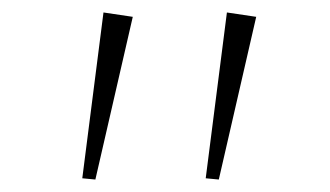

<svg xmlns="http://www.w3.org/2000/svg" viewBox="-20 -761 530 308"><path d="M193 -734 133 -473 112 -475 146 -741ZM391 -734 331 -473 310 -475 344 -741Z"/></svg>

Font: BioRhyme Expanded ExtraLight
Style: Regular
Weight: 275
Width: 7
Designer: Aoife Mooney
Foundry: Aoife Mooney Type
Version: Version 1.000